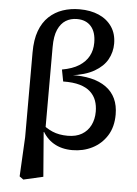

<svg xmlns="http://www.w3.org/2000/svg" viewBox="-61 -784 730 1023"><g transform="rotate(5 304.0 -273.0)"><path d="M82 177 93 -34V-487Q93 -555 110.5 -602.5Q128 -650 160 -680Q192 -710 233.5 -724Q275 -738 323 -738Q382 -738 426.5 -718.5Q471 -699 496.5 -661.5Q522 -624 522 -571Q522 -526 500.5 -487Q479 -448 431.5 -420.5Q384 -393 305 -383V-385Q367 -387 414.5 -376Q462 -365 495.5 -341Q529 -317 546 -280.5Q563 -244 563 -196Q563 -129 533.5 -82.5Q504 -36 455.5 -11.5Q407 13 349 13Q291 13 249 -12Q207 -37 183 -85H163L170 -119Q201 -91 236 -76Q271 -61 318 -61Q363 -61 393.5 -79Q424 -97 440 -129Q456 -161 456 -202Q456 -234 446.5 -260.5Q437 -287 415.5 -307Q394 -327 358 -337.5Q322 -348 269 -347L257 -410Q313 -420 347.5 -442Q382 -464 399 -495.5Q416 -527 416 -567Q416 -624 389 -654.5Q362 -685 314 -685Q280 -685 254 -669Q228 -653 212.5 -618.5Q197 -584 197 -525V-77L189 -69L208 168L103 192Z"/></g></svg>

Font: Source Serif 4 Medium
Style: Regular
Weight: 500
Designer: Frank Grießhammer
Foundry: Adobe Systems Incorporated
Version: Version 4.004;hotconv 1.0.116;makeotfexe 2.5.65601